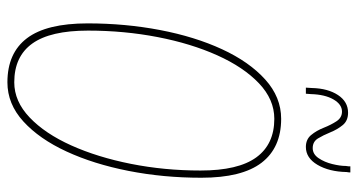

<svg xmlns="http://www.w3.org/2000/svg" viewBox="-238 -694 942 505"><g transform="rotate(90 232.5 -441.0)"><path d="M196 10Q119 10 80 -41.5Q41 -93 41 -201Q41 -300 58.5 -391.5Q76 -483 109 -554.5Q142 -626 188.5 -668Q235 -710 292 -710Q368 -710 407.5 -658.5Q447 -607 447 -500Q447 -400 429 -308.5Q411 -217 378 -145.5Q345 -74 299 -32Q253 10 196 10ZM196 -8Q246 -8 288.5 -48.5Q331 -89 362 -158Q393 -227 410.5 -315Q428 -403 428 -498Q428 -597 393.5 -644.5Q359 -692 292 -692Q241 -692 198.5 -651.5Q156 -611 125 -542Q94 -473 77 -385Q60 -297 60 -202Q60 -103 94 -55.5Q128 -8 196 -8ZM210 -775Q210 -778 210 -776Q210 -774 211 -791Q212 -833 229.5 -859.5Q247 -886 276 -886Q297 -886 308.5 -872Q320 -858 327.5 -839.5Q335 -821 343.5 -807Q352 -793 369 -793Q385 -793 395.5 -808.5Q406 -824 411 -844.5Q416 -865 416 -880Q417 -886 417 -887.5Q417 -889 417 -892H433Q433 -890 433 -889Q433 -888 432 -882Q431 -836 413 -805.5Q395 -775 366 -775Q346 -775 334.5 -789Q323 -803 315.5 -822Q308 -841 298.5 -855.5Q289 -870 273 -870Q254 -870 241 -847.5Q228 -825 227 -788Q226 -775 226 -775Q226 -774 226 -775ZM226 -775Q226 -775 226 -775Z"/></g></svg>

Font: Georama SemiCondensed Thin
Style: Italic
Weight: 100
Width: 4
Italic angle: -9°
Designer: Jean-Baptiste Levee
Foundry: Production Type
Version: Version 1.000